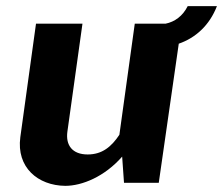

<svg xmlns="http://www.w3.org/2000/svg" viewBox="-20 -594 725 624"><path d="M685 -574H590C574 -542 548 -523 518 -517H418L368 -156C342 -117 312 -92 265 -92C215 -92 193 -122 199 -166L248 -517H97L46 -148C33 -50 103 9 192 10C247 10 320 -20 377 -85L383 0H496L561 -452C616 -471 661 -512 685 -574Z"/></svg>

Font: United Sans
Style: Bold Italic
Weight: 700
Italic angle: -8°
Designer: Pablo Impallari, Rodrigo Fuenzalida (Modified by Dan O. Williams)
Version: Version 1.000;PS 001.000;hotconv 1.0.88;makeotf.lib2.5.64775